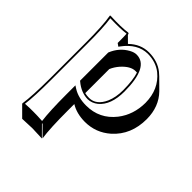

<svg xmlns="http://www.w3.org/2000/svg" viewBox="-193 -587 1026 1026"><g transform="rotate(45 320.5 -74.0)"><path d="M386.2 -316.9Q380.4 -317.4 375.5 -317.4Q338.4 -317.4 298.8 -273.4Q279.3 -251 268.6 -225.6V-43.9Q283.7 -40 300.8 -40Q354.5 -40 383.3 -103.5Q400.9 -144 400.9 -198.2Q400.4 -274.4 386.2 -316.9ZM244.1 -391.1Q293 -439 356 -439Q422.4 -438.5 466.8 -402.8Q476.6 -394.5 484.9 -386.7L541.5 -330.6Q599.1 -271.5 599.6 -178.2Q599.6 -59.6 520 11.7Q458 66.4 375.5 66.4Q312 65.9 268.6 38.6V88.4Q268.6 221.7 278.3 288.6L222.2 231.9L220.2 234.9L276.4 291.5Q274.9 291.5 201.7 288.6L127.4 291.5L70.8 234.9L69.8 231.9Q79.6 168 80.1 32.2V-234.9Q80.1 -367.7 68.8 -429.2L70.8 -432.1Q156.2 -428.2 201.2 -435.1Q205.1 -434.6 207 -433.1Q209 -429.7 210 -424.8ZM224.1 -352.1 218.3 -344.2 201.7 -356V-360.8Q201.7 -412.6 200.2 -423.3L199.7 -424.8Q158.2 -418.9 80.6 -421.4Q90.3 -356.9 89.8 -234.9V32.2Q89.8 161.1 81.1 224.1Q117.2 221.7 145 222.2Q173.8 222.2 210.9 224.6Q202.1 157.2 202.1 32.2V-36.1L217.3 -26.4Q258.8 0 318.8 0Q419.4 0 481.9 -79.1Q532.7 -144.5 533.2 -234.9Q532.2 -336.9 460.9 -395Q418 -428.7 356 -429.2Q279.8 -427.7 224.1 -352.1ZM202.1 -284.2 202.6 -285.6Q226.6 -343.8 278.3 -372.1Q300.3 -384.3 318.8 -383.8Q410.6 -382.3 411.1 -198.2Q411.1 -96.2 357.4 -51.3Q331.5 -30.8 300.8 -29.8Q250.5 -30.8 205.6 -68.4L202.1 -71.3Z"/></g></svg>

Font: Linux Biolinum Shadow O
Style: Bold
Weight: 700
Designer: Philipp H. Poll
Foundry: Philipp H. Poll
Version: Version 0.9.2